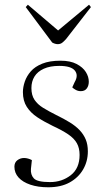

<svg xmlns="http://www.w3.org/2000/svg" viewBox="-20 -779 439 813"><path d="M192 -8Q242 -8 279.5 -37Q317 -66 317 -123Q317 -152 305.5 -172.5Q294 -193 269 -210Q244 -227 203 -246Q166 -264 138 -282.5Q110 -301 93.5 -326.5Q77 -352 77 -389Q77 -410 85 -433.5Q93 -457 110.5 -477Q128 -497 159 -509.5Q190 -522 236 -522Q278 -522 304.5 -508Q331 -494 343.5 -474Q356 -454 356 -433Q356 -416 347.5 -404.5Q339 -393 322 -393Q311 -393 301.5 -398Q292 -403 286 -409L296 -431Q313 -460 297 -480Q281 -500 231 -500Q192 -500 165.5 -488Q139 -476 126 -455Q113 -434 113 -406Q113 -376 126 -356.5Q139 -337 162.5 -322.5Q186 -308 218 -292Q251 -276 276 -260.5Q301 -245 317.5 -227.5Q334 -210 343 -188.5Q352 -167 352 -138Q352 -96 332 -61.5Q312 -27 275 -6.5Q238 14 184 14Q141 14 108.5 3Q76 -8 58.5 -27.5Q41 -47 41 -73Q41 -91 53.5 -100.5Q66 -110 82 -110Q90 -110 99 -107.5Q108 -105 115 -101L111 -64Q109 -39 123.5 -23.5Q138 -8 192 -8ZM89 -749 98 -759 226 -650 357 -759 365 -749 260 -614Q252 -605 244 -598.5Q236 -592 224 -592Q219 -592 212.5 -594Q206 -596 201 -599Z"/></svg>

Font: Literata 60pt ExtraLight
Style: Italic
Weight: 250
Italic angle: -2°
Designer: Latin by Veronika Burian and Jose Scaglione. Greek by Irene Vlachou. Cyrillic by Vera Evstafieva
Foundry: TypeTogether
Version: Version 3.103;gftools[0.9.29]